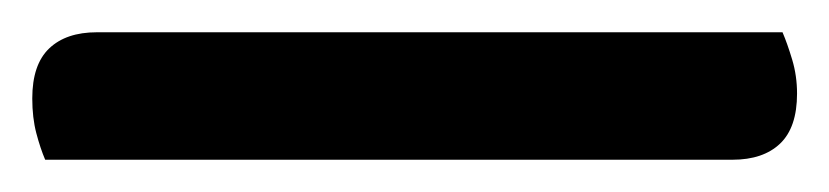

<svg xmlns="http://www.w3.org/2000/svg" viewBox="-20 37 514 119"><path d="M434 136H8Q5 129 2.5 119.5Q0 110 0 98Q0 77 10.5 67Q21 57 40 57H465Q468 64 471 74Q474 84 474 95Q474 116 463.5 126Q453 136 434 136Z"/></svg>

Font: Baloo Tamma 2 Medium
Style: Regular
Weight: 500
Designer: Divya Kowshik, Shuchita Grover and Ek Type
Foundry: Ek Type
Version: Version 1.700